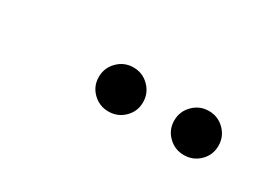

<svg xmlns="http://www.w3.org/2000/svg" viewBox="-18 -896 622 452"><g transform="rotate(30 293.0 -670.0)"><path d="M262.7 -610.4Q237.8 -610.4 220.2 -627.7Q202.6 -645 202.6 -669.9Q202.6 -694.8 220.2 -712.4Q237.8 -730 262.7 -730Q287.6 -730 305.2 -712.4Q322.8 -694.8 322.8 -669.9Q322.8 -645 305.2 -627.7Q287.6 -610.4 262.7 -610.4ZM467.8 -610.4Q442.9 -610.4 425.3 -627.7Q407.7 -645 407.7 -669.9Q407.7 -694.8 425.3 -712.4Q442.9 -730 467.8 -730Q492.7 -730 510.3 -712.4Q527.8 -694.8 527.8 -669.9Q527.8 -645 510.3 -627.7Q492.7 -610.4 467.8 -610.4Z"/></g></svg>

Font: Cascadia Code NF SemiLight
Style: Italic
Weight: 350
Italic angle: -10°
Monospace: yes
Designer: Aaron Bell
Foundry: Saja Typeworks
Version: Version 2404.023; ttfautohint (v1.8.4)